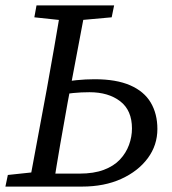

<svg xmlns="http://www.w3.org/2000/svg" viewBox="-20 -690 635 710"><path d="M133 0 140 -48H274Q327 -48 364 -62Q401 -76 423.5 -100Q446 -124 457 -154Q468 -184 468 -215Q468 -282 424.5 -315.5Q381 -349 311 -349Q280 -349 250.5 -346Q221 -343 194 -338L201 -385Q229 -390 262.5 -393.5Q296 -397 330 -397Q410 -397 461.5 -374.5Q513 -352 537.5 -310.5Q562 -269 562 -213Q562 -153 526.5 -105Q491 -57 428.5 -28.5Q366 0 283 0ZM86 0 153 -360Q167 -437 180.5 -515Q194 -593 207 -670H298L230 -310Q216 -233 202.5 -155Q189 -77 177 0ZM107 -626 115 -670H402L393 -626L249 -613H229ZM0 0 9 -43 131 -56H138L129 0Z"/></svg>

Font: Source Serif 4 18pt
Style: Italic
Weight: 400
Italic angle: -12°
Designer: Frank Grießhammer
Foundry: Adobe Systems Incorporated
Version: Version 4.004;hotconv 1.0.116;makeotfexe 2.5.65601